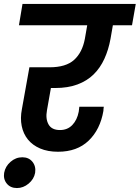

<svg xmlns="http://www.w3.org/2000/svg" viewBox="-69 -760 708 973"><path d="M45 -740H619L600 -632H503L491 -563Q481 -508 460 -462Q439 -416 405.5 -383Q372 -350 323.5 -332Q275 -314 211 -314H189L169 -201Q161 -158 177 -129.5Q193 -101 235 -101Q273 -101 297.5 -126.5Q322 -152 330 -194L333 -219H457Q456 -212 455.5 -207Q455 -202 455 -198Q439 -104 380.5 -47.5Q322 9 225 9Q173 9 134.5 -7.5Q96 -24 72.5 -53Q49 -82 41 -121.5Q33 -161 42 -207L80 -419H182Q265 -419 306.5 -456.5Q348 -494 361 -563L373 -632H27ZM17 193Q-16 193 -34.5 170.5Q-53 148 -48 116Q-42 83 -15.5 60Q11 37 44 37Q77 37 95.5 60Q114 83 109 116Q103 148 76 170.5Q49 193 17 193Z"/></svg>

Font: SVN-Poppins SemiBold
Style: Italic
Weight: 600
Italic angle: -10°
Designer: Ninad Kale (Devanagari), Jonny Pinhorn (Latin)
Foundry: Indian Type Foundry
Version: Version 3.002 2017; ttfautohint (v1.8.3)